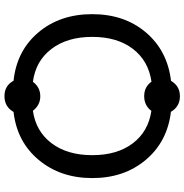

<svg xmlns="http://www.w3.org/2000/svg" viewBox="-2 -802 851 887"><g transform="rotate(90 423.5 -358.5)"><path d="M357.4 -632.8Q261.2 -619.1 205.8 -546.9Q150.4 -474.6 150.4 -359.1Q150.4 -243.7 206.1 -170.7Q261.7 -97.7 357.9 -85Q383.3 -119.1 424.6 -119.1Q465.8 -119.1 491.7 -85Q586.9 -98.6 641.8 -171.4Q696.8 -244.1 696.8 -359.4Q696.8 -474.1 642.3 -546.1Q587.9 -618.2 492.2 -632.3Q467.3 -599.1 424.3 -599.1Q381.3 -599.1 357.4 -632.8ZM353.5 -723.1Q377.4 -764.2 424.8 -764.2Q472.2 -764.2 496.6 -722.7Q634.8 -706.1 718.8 -606.2Q802.7 -506.3 802.7 -359.4Q802.7 -212.4 718.8 -111.8Q634.8 -11.2 497.1 4.4Q473.1 46.4 424.3 46.4Q375.5 46.4 353 4.4Q214.4 -10.3 129.9 -110.1Q45.4 -210 45.4 -358.9Q45.4 -507.8 129.9 -607.2Q214.4 -706.5 353.5 -723.1Z"/></g></svg>

Font: Lato-Medium
Style: Regular
Weight: 500
Designer: Lukasz Dziedzic
Foundry: tyPoland Lukasz Dziedzic
Version: Version 2.006; 2014-01-15